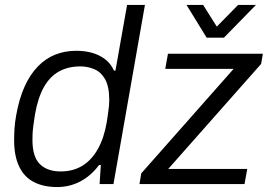

<svg xmlns="http://www.w3.org/2000/svg" viewBox="-20 -743 1087 775"><path d="M211 12Q155 12 116 -8.5Q77 -29 57 -71.5Q37 -114 37 -177Q37 -199 38.5 -223.5Q40 -248 45 -276Q57 -344 79 -393Q101 -442 132.5 -474.5Q164 -507 203 -522.5Q242 -538 288 -538Q322 -538 351 -530Q380 -522 403.5 -504.5Q427 -487 440 -458H446L493 -723H565L438 0H382L387 -77H380Q346 -32 303 -10Q260 12 211 12ZM225 -51Q275 -51 312.5 -74Q350 -97 375 -141.5Q400 -186 411 -250Q414 -272 416.5 -288Q419 -304 420 -316.5Q421 -329 421 -339Q421 -394 404 -423.5Q387 -453 360 -464Q333 -475 305 -475Q256 -475 219 -455Q182 -435 157.5 -392Q133 -349 121 -280Q117 -253 114.5 -234.5Q112 -216 111.5 -203Q111 -190 111 -178Q111 -110 141 -80.5Q171 -51 225 -51ZM543 0 550 -43 923 -465H647L658 -526H1041L1034 -485L659 -61H978L967 0ZM1013 -723 884 -591H814L733 -723H800L870 -612H832L941 -723Z"/></svg>

Font: Archivo SemiBold Light
Style: Italic
Weight: 300
Italic angle: -10°
Version: Version 2.001